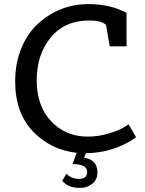

<svg xmlns="http://www.w3.org/2000/svg" viewBox="-20 -736 709 936"><path d="M412 -716Q518 -716 597 -673V-510H515L497 -614Q477 -636 414 -636Q295 -636 227 -553Q159 -470 159 -344.5Q159 -219 229.5 -144.5Q300 -70 408 -70Q459 -70 509 -85Q559 -100 583 -115L607 -130L643 -68Q639 -65 632.5 -59.5Q626 -54 602.5 -41Q579 -28 552 -18Q486 9 399 11L390 34Q417 35 436 53Q455 71 455 105.5Q455 140 429.5 160Q404 180 372 180Q317 180 292 154L283 146L304 111Q327 136 366 136Q405 136 405 102Q405 64 333 64L354 9Q227 -5 140.5 -95.5Q54 -186 54 -339Q54 -429 84.5 -502Q115 -575 166 -621Q271 -716 412 -716Z"/></svg>

Font: Belgrano
Style: Regular
Weight: 400
Version: Version 1.002